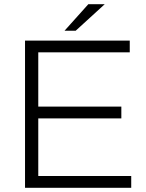

<svg xmlns="http://www.w3.org/2000/svg" viewBox="-20 -893 695 913"><path d="M99 0V-700H597V-644H162V-386H557V-330H162V-56H604V0ZM287 -747 400 -873H478L340 -747Z"/></svg>

Font: REM ExtraLight
Style: Regular
Weight: 250
Designer: Octavio Pardo
Foundry: Ashler Design
Version: Version 1.005;gftools[0.9.28]